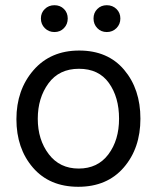

<svg xmlns="http://www.w3.org/2000/svg" viewBox="-20 -708 602 737"><path d="M225.5 -673.5Q240 -659 240 -637Q240 -615 225.5 -600Q211 -585 189 -585Q167 -585 152 -600Q137 -615 137 -637Q137 -659 152 -673.5Q167 -688 189 -688Q211 -688 225.5 -673.5ZM427 -673.5Q442 -659 442 -637Q442 -615 427 -600Q412 -585 390 -585Q368 -585 353.5 -600Q339 -615 339 -637Q339 -659 353.5 -673.5Q368 -688 390 -688Q412 -688 427 -673.5ZM283 -444Q207 -444 166 -388Q125 -332 125 -252Q125 -172 167 -116.5Q209 -61 282 -61Q355 -61 396 -115.5Q437 -170 437 -252.5Q437 -335 398 -389.5Q359 -444 283 -444ZM284 -514Q394 -514 456.5 -440Q519 -366 519 -252.5Q519 -139 455 -65Q391 9 280.5 9Q170 9 106.5 -64.5Q43 -138 43 -250.5Q43 -363 108.5 -438.5Q174 -514 284 -514Z"/></svg>

Font: Hind Colombo
Style: Regular
Weight: 400
Designer: Jyotish Sonowal, Aditi Pimprikar
Foundry: Indian Type Foundry
Version: Version 1.000;PS 1.0;hotconv 1.0.86;makeotf.lib2.5.63406; tt